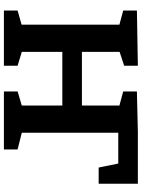

<svg xmlns="http://www.w3.org/2000/svg" viewBox="112 -856 744 1009"><g transform="rotate(90 484.5 -352.0)"><path d="M36 0V-72L110 -93V-607L36 -627V-699L326 -704V-632L253 -608V-410H535V-607L461 -627V-699L675 -704H946V-498H861L840 -601H678V-94L766 -72V0H461V-72L535 -94V-307H253V-94L326 -72V0Z"/></g></svg>

Font: Bitter
Style: Bold
Weight: 700
Designer: Sol Matas, and Bitter project Authors
Foundry: Sol Matas
Version: Version 2.001